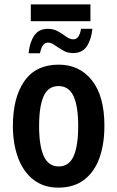

<svg xmlns="http://www.w3.org/2000/svg" viewBox="-20 -849 537 879"><path d="M458 -273Q458 -190 435.5 -126.5Q413 -63 366 -26.5Q319 10 247 10Q180 10 133.5 -26Q87 -62 63 -126Q39 -190 39 -273Q39 -402 91.5 -477.5Q144 -553 249 -553Q344 -553 401 -481Q458 -409 458 -273ZM159 -272Q159 -181 180.5 -134Q202 -87 249 -87Q296 -87 317 -134Q338 -181 338 -273Q338 -363 316.5 -409Q295 -455 248 -455Q201 -455 180 -409Q159 -363 159 -272ZM121 -752V-829H394V-752ZM111 -605Q115 -653 136 -685Q157 -717 199 -717Q226 -717 246.5 -705Q267 -693 283.5 -681Q300 -669 316 -669Q343 -669 351 -717H403Q398 -668 377.5 -637Q357 -606 314 -606Q289 -606 268.5 -618Q248 -630 231 -642Q214 -654 200 -654Q185 -654 176.5 -641.5Q168 -629 163 -605Z"/></svg>

Font: Avrile Sans Condensed SemiBold
Style: Regular
Weight: 600
Width: 3
Designer: Monotype Design Team
Foundry: Monotype Imaging Inc.
Version: Version 2.001;September 10, 2019;FontCreator 11.5.0.2425 64-